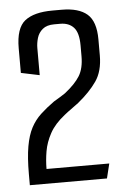

<svg xmlns="http://www.w3.org/2000/svg" viewBox="-48 -656 451 692"><g transform="rotate(-5 177.5 -310.0)"><path d="M32 0V-40Q32 -100 39 -140Q46 -180 60 -206.5Q74 -233 95.5 -253Q117 -273 145 -293Q157 -300 167.5 -306.5Q178 -313 187 -319Q225 -349 241.5 -376Q258 -403 258 -447V-486Q258 -532 240.5 -551Q223 -570 192 -570H170Q143 -570 128 -557.5Q113 -545 107.5 -526.5Q102 -508 102 -490V-392L35 -406V-495Q35 -568 68 -594Q101 -620 168 -620H201Q263 -620 293.5 -593.5Q324 -567 324 -502V-444Q324 -387 299 -351Q274 -315 231 -280Q218 -270 204.5 -260.5Q191 -251 180 -242Q143 -213 125.5 -181Q108 -149 102.5 -116.5Q97 -84 97 -53H324L311 0Z"/></g></svg>

Font: Smooch Sans Medium
Style: Regular
Weight: 500
Designer: Robert E. Leuschke
Foundry: Robert E. Leuschke
Version: Version 1.010; ttfautohint (v1.8.3)